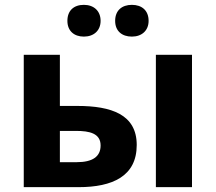

<svg xmlns="http://www.w3.org/2000/svg" viewBox="-20 -772 890 792"><path d="M544 -174C544 -300 439 -335 299 -335H227V-546H78V0H304C444 0 544 -45 544 -174ZM395 -172C395 -126 362 -103 296 -103H227V-232H294C349 -232 395 -222 395 -172ZM772 0V-546H623V0ZM326 -621C367 -621 395 -646 395 -686C395 -727 367 -752 326 -752C284 -752 258 -728 258 -686C258 -645 285 -621 326 -621ZM524 -621C565 -621 593 -646 593 -686C593 -728 566 -752 524 -752C483 -752 455 -729 455 -686C455 -644 483 -621 524 -621Z"/></svg>

Font: Passageway
Style: Regular
Weight: 700
Foundry: Ascender Corporation
Version: Version 1.11